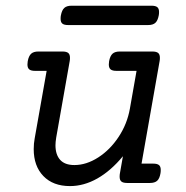

<svg xmlns="http://www.w3.org/2000/svg" viewBox="-20 -628 640 659"><path d="M528.8 -429.7Q528.8 -422.4 527.8 -418L465.8 -66.4H505.9Q519.5 -66.4 525.6 -61.5Q531.7 -56.6 531.7 -44.9Q531.7 -37.6 530.8 -33.2Q527.8 -15.1 519.5 -7.6Q511.2 0 494.6 0H416.5Q402.8 0 396.7 -4.9Q390.6 -9.8 390.6 -21.5Q390.6 -28.8 391.6 -33.2L401.9 -91.8Q360.8 -42 314.5 -15.6Q268.1 10.7 220.2 10.7Q162.1 10.7 128.9 -23.7Q95.7 -58.1 95.7 -116.2Q95.7 -135.7 99.1 -153.3L140.1 -384.8H100.1Q86.4 -384.8 80.3 -389.9Q74.2 -395 74.2 -406.7Q74.2 -409.2 75.2 -418Q78.6 -436 86.9 -443.6Q95.2 -451.2 111.8 -451.2H194.3Q208 -451.2 214.1 -446.3Q220.2 -441.4 220.2 -429.7Q220.2 -422.4 219.2 -418L172.9 -155.8Q170.4 -140.1 170.4 -129.4Q170.4 -97.2 186.5 -79.3Q202.6 -61.5 235.4 -61.5Q276.4 -61.5 317.1 -87.6Q357.9 -113.8 387.2 -158.2Q416.5 -202.6 425.8 -254.9L448.7 -384.8H379.4Q365.7 -384.8 359.6 -389.9Q353.5 -395 353.5 -406.7Q353.5 -409.2 354.5 -418Q357.9 -436 366.2 -443.6Q374.5 -451.2 391.1 -451.2H502.9Q516.6 -451.2 522.7 -446.3Q528.8 -441.4 528.8 -429.7ZM525.9 -586.9Q525.9 -579.6 524.9 -575.2Q521.5 -557.1 513.2 -549.6Q504.9 -542 488.3 -542H213.9Q200.2 -542 194.1 -546.9Q188 -551.8 188 -563.5Q188 -570.8 189 -575.2Q192.4 -593.3 200.7 -600.8Q209 -608.4 225.6 -608.4H500Q513.7 -608.4 519.8 -603.5Q525.9 -598.6 525.9 -586.9Z"/></svg>

Font: Courier Prime
Style: Italic
Weight: 400
Italic angle: -10°
Designer: Alan Dague-Greene
Foundry: Quote-Unquote Apps
Version: Version 3.018